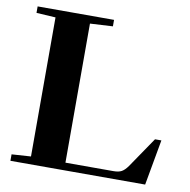

<svg xmlns="http://www.w3.org/2000/svg" viewBox="-76 -738 803 812"><g transform="rotate(10 325.5 -331.5)"><path d="M21 0V-27.8L103.5 -33.2V-630.4L21 -635.3V-663.1H349.1V-635.3L251.5 -629.9V-32.7H457.5Q480 -32.7 492.7 -39.8Q505.4 -46.9 518.6 -65.4L607.4 -195.8H634.8L599.6 0Z"/></g></svg>

Font: Elstob 18pt
Style: Bold
Weight: 700
Designer: Peter S. Baker
Version: Version 1.015